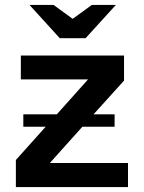

<svg xmlns="http://www.w3.org/2000/svg" viewBox="-20 -754 581 774"><path d="M74 -243V-293H209L335 -434H64V-530H480V-429L357 -293H442V-243H312L181 -97H496V0H44V-109L164 -243ZM325 -600H221L99 -734H196L273 -678L350 -734H447Z"/></svg>

Font: Montserrat Alternates
Style: Regular
Weight: 400
Designer: Julieta Ulanovsky
Foundry: Julieta Ulanovsky
Version: Version 2.001